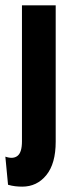

<svg xmlns="http://www.w3.org/2000/svg" viewBox="-51 -548 253 717"><path d="M32 149Q19 149 6 147.5Q-7 146 -21 142L-31 37Q-2 47 14.5 34Q31 21 31 -20V-528H157V-19Q157 63 122 106Q87 149 32 149Z"/></svg>

Font: Bricolage Grotesque 96pt Condensed SemiBold
Style: Regular
Weight: 600
Width: 3
Designer: Mathieu Triay
Foundry: Atelier Triay
Version: Version 1.001; ttfautohint (v1.8.4.7-5d5b);gftools[0.9.33.de